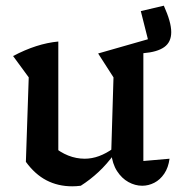

<svg xmlns="http://www.w3.org/2000/svg" viewBox="-20 -646 632 675"><path d="M484 -80 576 -88Q572 -57 557.5 -35.5Q543 -14 522.5 -3.5Q502 7 480 7Q455 7 431.5 -6Q408 -19 391.5 -44.5Q375 -70 371 -108L379 -374L325 -458L500 -508L475 -607L556 -626Q569 -597 575.5 -574Q582 -551 582 -533Q582 -498 557.5 -480.5Q533 -463 484 -459ZM264 7Q256 8 248.5 8.5Q241 9 234 9Q184 9 143.5 -12Q103 -33 71 -77L165 -133Q218 -88 278 -88Q328 -88 379 -125L382 -105Q356 -69 326.5 -41.5Q297 -14 264 7ZM71 -77 81 -374 26 -449Q109 -493 185 -500V-91Z"/></svg>

Font: Piazzolla 24pt SemiBold
Style: Regular
Weight: 600
Designer: Juan Pablo del Peral
Foundry: Huerta Tipografica
Version: Version 2.005